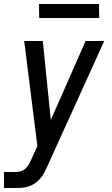

<svg xmlns="http://www.w3.org/2000/svg" viewBox="-41 -725 561 960"><path d="M-21 215V135H34Q47 135 60 132Q73 129 84.5 119.5Q96 110 102 98Q108 86 115 73L146 5L124 -169L80 -520H173L213 -125L387 -520H480L196 106Q189 122 180.5 138Q172 154 160.5 167.5Q149 181 133.5 191.5Q118 202 101 207.5Q84 213 67.5 214Q51 215 34 215ZM455 -635H155L154 -705H454Z"/></svg>

Font: Iosevka SS18 Medium
Style: Italic
Weight: 500
Italic angle: -9°
Monospace: yes
Designer: Belleve Invis
Foundry: Belleve Invis
Version: Version 25.1.1; ttfautohint (v1.8.4)